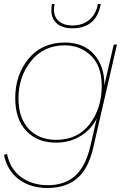

<svg xmlns="http://www.w3.org/2000/svg" viewBox="-27 -722 630 957"><path d="M333 -581Q284 -581 256.5 -605Q229 -629 229 -670Q229 -688 232 -702H245Q242 -687 242 -673Q242 -637 267 -616Q292 -595 334 -595Q385 -595 418.5 -623.5Q452 -652 461 -702H475Q454 -581 333 -581ZM540 -500H556L438 13Q414 119 357.5 167Q301 215 209 215Q124 215 66 171Q8 127 -7 50L8 45Q23 120 78 160.5Q133 201 212 201Q295 201 347 155Q399 109 423 8L455 -131Q428 -77 374.5 -44Q321 -11 252 -11Q160 -11 104.5 -69Q49 -127 49 -233Q49 -349 115.5 -429.5Q182 -510 297 -510Q390 -510 442.5 -450Q495 -390 493 -297ZM253 -25Q360 -25 420 -103.5Q480 -182 480 -293Q480 -393 426.5 -444.5Q373 -496 296 -496Q190 -496 127.5 -417.5Q65 -339 65 -232Q65 -134 116 -79.5Q167 -25 253 -25Z"/></svg>

Font: Elaine Sans Thin
Style: Italic
Weight: 250
Italic angle: -13°
Designer: Wei Huang
Foundry: Wei Huang
Version: Version 2.001;December 24, 2019;FontCreator 12.0.0.2547 64-b